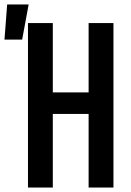

<svg xmlns="http://www.w3.org/2000/svg" viewBox="-66 -838 586 858"><path d="M59 0V-735H170V-425H330V-735H441V0H330V-329H170V0ZM-46 -661 -34 -818H62L33 -661Z"/></svg>

Font: Iosevka Term
Style: Bold
Weight: 700
Monospace: yes
Designer: Belleve Invis
Foundry: Belleve Invis
Version: Version 30.0.1